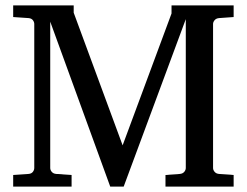

<svg xmlns="http://www.w3.org/2000/svg" viewBox="-20 -691 916 711"><path d="M592.8 0V-43L646 -46.9Q656.7 -47.9 662.4 -54.7Q668 -61.5 668 -68.8V-620.1L438 0H388.2L166 -610.8V-68.8Q166 -61.5 171.6 -54.7Q177.2 -47.9 188 -46.9L245.1 -43V0H28.8V-43L85.9 -46.9Q96.7 -47.9 101.8 -54.7Q106.9 -61.5 106.9 -68.8V-602.1Q106.9 -609.4 101.8 -616.2Q96.7 -623 85.9 -624L28.8 -627.9V-670.9H252.9V-644L434.1 -152.8L615.2 -641.1V-670.9H845.2V-627.9L791 -624Q780.3 -623 774.7 -616.2Q769 -609.4 769 -602.1V-68.8Q769 -61.5 774.7 -54.7Q780.3 -47.9 791 -46.9L845.2 -43V0Z"/></svg>

Font: BabelStone Ogham Pictish
Style: Bold Italic
Weight: 700
Italic angle: -30°
Designer: Andrew West
Foundry: BabelStone
Version: Version 1.02 March 14, 2022